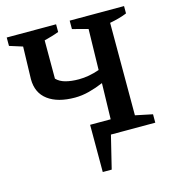

<svg xmlns="http://www.w3.org/2000/svg" viewBox="-121 -753 941 1037"><g transform="rotate(-15 349.5 -234.0)"><path d="M325 184V-80H440L445 -281Q405 -264 364.5 -253.5Q324 -243 285 -243Q189 -243 134.5 -283.5Q80 -324 80 -401L85 -582L12 -605V-652H288V-609Q270 -602 249.5 -596Q229 -590 206 -584V-370Q225 -350 257 -341.5Q289 -333 331 -333Q386 -333 446 -354L451 -582L364 -605V-652H668V-611Q646 -602 622.5 -595.5Q599 -589 572 -584V-67L668 -47V0H420L375 184Z"/></g></svg>

Font: Piazzolla SemiBold
Style: Regular
Weight: 600
Designer: Juan Pablo del Peral
Foundry: Huerta Tipografica
Version: Version 1.330